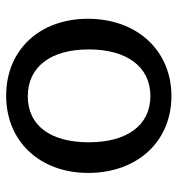

<svg xmlns="http://www.w3.org/2000/svg" viewBox="4 -584 590 639"><g transform="rotate(90 299.5 -265.0)"><path d="M299 10C452 10 556 -103 556 -263C556 -425 453 -540 300 -540C150 -540 43 -427 43 -262C43 -102 146 10 299 10ZM301 -62C203 -62 145 -138 145 -265C145 -392 203 -470 300 -470C397 -470 454 -393 454 -265C454 -137 398 -62 301 -62Z"/></g></svg>

Font: Bisquit Text
Style: Regular
Weight: 400
Version: Version 1.004;Glyphs 3.2.3 (3260)